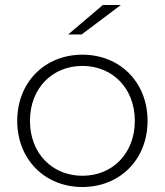

<svg xmlns="http://www.w3.org/2000/svg" viewBox="-20 -745 660 769"><path d="M307 -607C307 -607 253 -607 253 -607C253 -607 392 -725 392 -725C392 -725 464 -725 464 -725C464 -725 307 -607 307 -607ZM310 4C160 4 49 -106 49 -261C49 -416 160 -526 310 -526C460 -526 571 -416 571 -261C571 -106 460 4 310 4ZM310 -41C430 -41 520 -130 520 -261C520 -392 430 -481 310 -481C190 -481 100 -392 100 -261C100 -130 190 -41 310 -41Z"/></svg>

Font: TamingNoise
Style: Regular
Weight: 500
Designer: Julieta Ulanovsky
Foundry: Julieta Ulanovsky
Version: ""